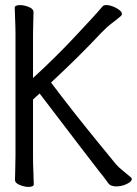

<svg xmlns="http://www.w3.org/2000/svg" viewBox="-20 -725 540 756"><path d="M41 -589Q41 -620 39.5 -649Q38 -678 38 -695Q38 -700 44 -702.5Q50 -705 58 -705Q75 -705 93.5 -697.5Q112 -690 112 -677Q112 -665 111 -639.5Q110 -614 110 -588V-418Q152 -456 194 -497.5Q236 -539 273.5 -579Q311 -619 340 -650.5Q369 -682 384 -700Q388 -705 399 -705Q411 -705 425 -699.5Q439 -694 449.5 -686Q460 -678 460 -670Q460 -665 456 -662Q441 -649 420.5 -633.5Q400 -618 377 -594Q334 -548 286.5 -501Q239 -454 181 -400Q220 -348 265.5 -290Q311 -232 355.5 -177.5Q400 -123 436 -79Q446 -67 462.5 -54Q479 -41 495 -27Q499 -24 499 -20Q499 -10 479 -0.5Q459 9 438 9Q428 9 419.5 6Q411 3 406 -4Q400 -12 392.5 -22.5Q385 -33 374 -46Q342 -87 301.5 -140Q261 -193 218 -249.5Q175 -306 136 -357L110 -333V-111Q110 -77 111.5 -46.5Q113 -16 113 1Q113 6 107 8.5Q101 11 93 11Q77 11 58 3.5Q39 -4 39 -17Q39 -29 40 -56Q41 -83 41 -112Z"/></svg>

Font: Moon Stars Kai HW
Style: Regular
Weight: 400
Designer: GuiWonder
Version: Version 1.101